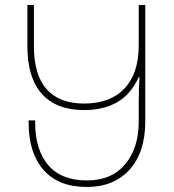

<svg xmlns="http://www.w3.org/2000/svg" viewBox="-20 -734 692 764"><path d="M94 -244V-255H120V-245Q120 -138 172 -77Q224 -16 326 -16Q424 -16 478 -80.5Q532 -145 532 -250V-318Q532 -382 535 -427H532Q500 -357 445 -326.5Q390 -296 315 -296Q204 -296 146.5 -360.5Q89 -425 89 -550V-714H115V-550Q115 -436 165.5 -379Q216 -322 315 -322Q419 -322 475.5 -382Q532 -442 532 -554V-714H558V-250Q558 -128 495.5 -59Q433 10 326 10Q212 10 153 -58Q94 -126 94 -244Z"/></svg>

Font: Noto Sans Georgian Thin
Style: Regular
Weight: 250
Designer: Monotype Design team
Foundry: Monotype Imaging Inc.
Version: Version 1.000